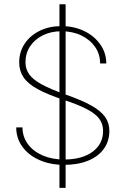

<svg xmlns="http://www.w3.org/2000/svg" viewBox="-20 -779 596 913"><path d="M57.1 -173.3Q57.1 -121.6 86.4 -81.3Q115.7 -41 167.2 -18.1Q218.8 4.9 284.7 4.9Q350.6 4.9 398.9 -14.9Q447.3 -34.7 473.6 -71Q500 -107.4 500 -156.7Q500 -193.8 480.2 -222.4Q460.4 -251 415.3 -276.6Q370.1 -302.2 293 -329.1Q221.2 -354.5 179.2 -377.2Q137.2 -399.9 119.1 -425.3Q101.1 -450.7 101.1 -482.4Q101.1 -525.4 123 -558.6Q145 -591.8 183.8 -611.1Q222.7 -630.4 272 -630.4Q325.2 -630.4 366.7 -610.4Q408.2 -590.3 432.1 -555.9Q456.1 -521.5 456.1 -477.1H485.4Q485.4 -527.3 457 -567.6Q428.7 -607.9 380.6 -631.3Q332.5 -654.8 272 -654.8Q214.4 -654.8 168.9 -632.6Q123.5 -610.4 97.4 -571.3Q71.3 -532.2 71.3 -482.4Q71.3 -442.4 91.6 -411.9Q111.8 -381.3 158.2 -355.7Q204.6 -330.1 282.7 -304.2Q353 -281.2 394 -259.5Q435.1 -237.8 452.6 -213.4Q470.2 -189 470.2 -156.7Q470.2 -94.2 420.2 -57.4Q370.1 -20.5 284.7 -20.5Q227.1 -20.5 182.4 -40Q137.7 -59.6 112.3 -94.2Q86.9 -128.9 86.9 -173.3ZM262.7 -758.8V114.3H292V-758.8Z"/></svg>

Font: Estedad VF
Style: Regular
Weight: 100
Designer: Amin Abedi
Version: Version 7.3